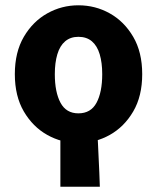

<svg xmlns="http://www.w3.org/2000/svg" viewBox="-20 -528 593 725"><path d="M276 12Q213 12 158.5 -18.5Q104 -49 70 -107Q36 -165 36 -248Q36 -331 70 -389Q104 -447 158.5 -477.5Q213 -508 276 -508Q340 -508 394.5 -477.5Q449 -447 483 -389Q517 -331 517 -248Q517 -165 483 -107Q449 -49 394.5 -18.5Q340 12 276 12ZM276 -100Q323 -100 344.5 -140Q366 -180 366 -248Q366 -291 356.5 -323Q347 -355 327 -372Q307 -389 276 -389Q246 -389 226 -372Q206 -355 196.5 -323Q187 -291 187 -248Q187 -180 208.5 -140Q230 -100 276 -100ZM208 177V-46L347 -41Q349 -12 350 15Q351 42 352.5 69Q354 96 355 122.5Q356 149 357 177Z"/></svg>

Font: Source Sans 3
Style: Bold
Weight: 700
Designer: Paul D. Hunt
Foundry: Adobe
Version: Version 3.052;hotconv 1.1.0;makeotfexe 2.6.0